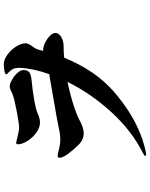

<svg xmlns="http://www.w3.org/2000/svg" viewBox="94 -908 811 1040"><g transform="rotate(-90 500.0 -388.5)"><path d="M841 -494Q841 -476 819.5 -463Q798 -450 769 -450Q740 -450 707 -447Q638 -278 525 -179.5Q412 -81 296 -35Q262 -21 227 -12Q192 -3 185 -3Q175 -3 175 -8Q175 -13 190 -20Q310 -80 411 -190Q512 -300 576 -429Q468 -406 394 -376Q391 -375 373 -366Q328 -341 298 -341Q263 -341 235 -369Q211 -393 188 -423.5Q165 -454 165 -472Q165 -482 175 -482Q186 -482 208 -476Q238 -468 264 -468Q293 -468 326 -476Q345 -481 485 -505Q599 -524 618 -528Q648 -614 652 -682V-690Q652 -714 644.5 -726.5Q637 -739 627 -748Q617 -757 617 -760Q617 -767 636 -770.5Q655 -774 670 -774Q696 -774 723 -754.5Q750 -735 767.5 -707Q785 -679 785 -657Q785 -648 780.5 -639Q776 -630 767 -617Q766 -615 759.5 -606Q753 -597 751 -588Q747 -570 744 -561H746Q766 -561 788.5 -550Q811 -539 826 -523.5Q841 -508 841 -494ZM238 -697Q238 -707 245 -707L265 -703Q311 -691 327 -691Q350 -691 417.5 -704Q485 -717 508 -726Q518 -730 530 -736Q542 -742 552 -742Q565 -742 586.5 -730Q608 -718 624 -700.5Q640 -683 640 -668Q640 -645 627.5 -635.5Q615 -626 582 -623Q536 -619 480 -609.5Q424 -600 401 -589Q379 -578 355 -578Q328 -578 300.5 -598Q273 -618 255.5 -646.5Q238 -675 238 -697Z"/></g></svg>

Font: Shippori Antique
Style: Regular
Weight: 400
Designer: FONTDASU
Foundry: FONTDASU / Google Inc. / but / Adobe
Version: Version 2.001